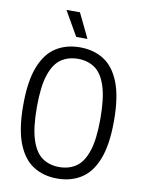

<svg xmlns="http://www.w3.org/2000/svg" viewBox="-102 -1015 815 1094"><g transform="rotate(10 306.0 -468.0)"><path d="M306 9.5Q226.5 9.5 167.5 -28Q108.5 -65.5 76 -148.8Q43.5 -232 43.5 -370Q43.5 -508 76 -591.2Q108.5 -674.5 167.5 -712Q226.5 -749.5 306 -749.5Q385.5 -749.5 444.5 -712Q503.5 -674.5 536 -591.2Q568.5 -508 568.5 -370Q568.5 -232 536 -148.8Q503.5 -65.5 444.5 -28Q385.5 9.5 306 9.5ZM306 -57Q362 -57 403.2 -85Q444.5 -113 467.2 -180.8Q490 -248.5 490 -367.5Q490 -489 467.2 -557.8Q444.5 -626.5 403.2 -654.8Q362 -683 306 -683Q250 -683 208.8 -655Q167.5 -627 144.8 -559.2Q122 -491.5 122 -372.5Q122 -251 144.8 -182.2Q167.5 -113.5 208.8 -85.2Q250 -57 306 -57ZM273.5 -804 192 -946H270L338.5 -804Z"/></g></svg>

Font: Encode Sans Condensed Condensed
Style: Regular
Weight: 400
Width: 3
Designer: Multiple Designers
Foundry: Impallari Type
Version: Version 3.000; ttfautohint (v1.8.3) -l 8 -r 50 -G 200 -x 14 